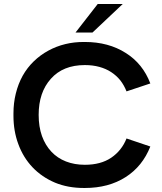

<svg xmlns="http://www.w3.org/2000/svg" viewBox="-20 -921 805 956"><path d="M402.5 15H398Q318 15 254 -11.5Q188 -39.5 142 -88Q95.5 -137 71 -204Q47 -269 47 -344.5V-355.5Q47 -408 58.5 -454.5Q70.5 -503.5 93 -544Q115.5 -584 148 -615.5Q180.5 -647 220 -668.5Q260 -690.5 305.5 -701.5Q348.5 -712 396 -712H402.5Q520.5 -712 606.5 -657Q691 -604 728.5 -505.5L610 -466Q598 -496.5 579 -521Q559.5 -545 533.5 -562Q507.5 -579 474.5 -588Q441.5 -597 402.5 -597Q294 -597 233.5 -529Q172.5 -461.5 172.5 -349Q172.5 -290 189 -243.5Q205.5 -198 236 -165.5Q266 -133.5 308.5 -117Q351 -100.5 402.5 -100.5Q481.5 -100.5 533.5 -135.5Q586 -171 610 -231.5L728.5 -191.5Q689.5 -93 606 -39.5Q521 15 402.5 15ZM440.5 -759H356L466.5 -901H591Z"/></svg>

Font: Acari Sans Neue
Style: Bold
Weight: 700
Designer: Alfredo Marco Pradil (font), Cristiano Sobral (main changes)
Foundry: Hanken Design Co. (font), Cristiano Sobral (main changes)
Version: Version 2.459;March 19, 2022;FontCreator 14.0.0.2808 64-bit;